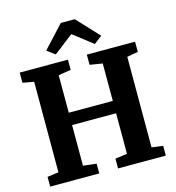

<svg xmlns="http://www.w3.org/2000/svg" viewBox="-137 -1094 1107 1209"><g transform="rotate(-15 416.5 -489.0)"><path d="M113 -73.5V-663.5L40 -676.5V-743H354.5V-676.5L273 -663.5V-419H560V-663L477.5 -676.5V-743H792V-676.5L720 -663.5V-73.5L793.5 -63.5V0H482V-63.5L560 -74V-338.5H273V-73.5L359.5 -63.5V0H39.5V-63.5ZM289 -794.5 237 -833.5 371 -978H462L596 -834.5L544 -794.5L416.5 -893Z"/></g></svg>

Font: Merriweather Light 18pt ExtraBold
Style: Regular
Weight: 800
Version: Version 2.100